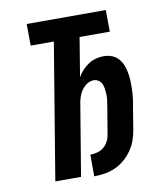

<svg xmlns="http://www.w3.org/2000/svg" viewBox="-83 -805 766 882"><g transform="rotate(-10 300.0 -363.5)"><path d="M285 8V-93Q301 -93 318 -97.5Q335 -102 348 -113Q361 -124 369 -140Q377 -156 379 -172L400 -298Q402 -311 404 -324.5Q406 -338 405.5 -351Q405 -364 403.5 -376.5Q402 -389 397.5 -400.5Q393 -412 382.5 -419.5Q372 -427 359 -427Q342 -427 326.5 -416.5Q311 -406 301 -390.5Q291 -375 286 -358Q281 -341 279 -325L225 0H105L210 -634H102L101 -735H470L471 -634H330L300 -452Q309 -468 322.5 -482.5Q336 -497 352 -507.5Q368 -518 386.5 -523Q405 -528 423 -528Q442 -528 460 -521.5Q478 -515 490.5 -501.5Q503 -488 510 -471Q517 -454 520.5 -435.5Q524 -417 525 -398Q526 -379 525.5 -359.5Q525 -340 523 -320.5Q521 -301 517 -282L499 -172Q495 -147 486.5 -123Q478 -99 463 -77.5Q448 -56 427.5 -38.5Q407 -21 383.5 -10.5Q360 0 334.5 4Q309 8 285 8Z"/></g></svg>

Font: Iosevka Aile
Style: Bold Italic
Weight: 700
Italic angle: -9°
Designer: Belleve Invis
Foundry: Belleve Invis
Version: Version 28.0.1; ttfautohint (v1.8.4)